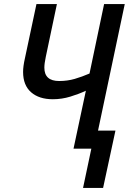

<svg xmlns="http://www.w3.org/2000/svg" viewBox="-20 -734 648 948"><path d="M390 194 431 0H343L404 -286Q370 -270 327.5 -257Q285 -244 241 -244Q173 -244 133.5 -278.5Q94 -313 94 -379Q94 -406 103 -446L160 -714H261L206 -453Q199 -420 199 -400Q199 -334 272 -334Q313 -334 349 -344.5Q385 -355 422 -371L494 -714H596L464 -89H550L489 194Z"/></svg>

Font: Noto Sans SemiCondensed Medium
Style: Italic
Weight: 500
Width: 4
Italic angle: -12°
Designer: Monotype Design Team
Foundry: Monotype Imaging Inc.
Version: Version 2.013; ttfautohint (v1.8.4.7-5d5b)